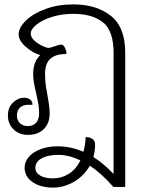

<svg xmlns="http://www.w3.org/2000/svg" viewBox="-20 -606 670 874"><path d="M550 -366V245H496Q444 185 389 148Q363 194 317.5 221Q272 248 221 248Q165 248 128.5 223Q92 198 92 157Q92 131 111 108.5Q130 86 164.5 73Q199 60 242 60Q302 60 360 85Q369 50 370 18Q391 18 402 27.5Q413 37 413 52Q413 80 405 109Q451 137 497 186V-366Q497 -466 448.5 -504.5Q400 -543 314 -543Q261 -543 216.5 -529Q172 -515 146 -494Q120 -473 120 -453Q120 -436 136 -421.5Q152 -407 172 -397.5Q192 -388 200 -388Q209 -388 228 -395Q250 -403 260 -403Q267 -403 273.5 -392.5Q280 -382 282 -371Q284 -360 279 -360Q232 -360 208.5 -338Q185 -316 185 -268Q185 -236 190 -207Q195 -178 196 -173Q206 -119 206 -89Q206 -45 179.5 -18.5Q153 8 107 8Q67 8 41.5 -17Q16 -42 16 -80Q16 -117 39 -139Q62 -161 90 -161Q107 -161 117.5 -152.5Q128 -144 128 -129H109Q84 -129 70.5 -116Q57 -103 57 -80Q57 -59 70.5 -45.5Q84 -32 107 -32Q131 -32 144.5 -47.5Q158 -63 158 -90Q158 -118 152 -146.5Q146 -175 145 -180Q138 -209 134.5 -229Q131 -249 131 -270Q131 -325 163 -355Q126 -367 95.5 -394.5Q65 -422 65 -450Q65 -480 97.5 -512Q130 -544 187 -565Q244 -586 314 -586Q418 -586 484 -534.5Q550 -483 550 -366ZM346 124Q293 99 247 99Q197 99 169 115Q141 131 141 158Q141 181 163.5 193.5Q186 206 220 206Q260 206 293 185.5Q326 165 346 124Z"/></svg>

Font: Krub Light
Style: Regular
Weight: 300
Designer: Ekaluck Peanpanawate
Foundry: Cadson Demak Co.,Ltd.
Version: Version 1.000; ttfautohint (v1.6)